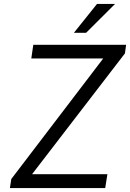

<svg xmlns="http://www.w3.org/2000/svg" viewBox="-20 -949 656 969"><path d="M30 0 37 -45.5 501 -654H138L148 -723H616.5L610.5 -679.5L142 -70H522L511 0ZM353 -783.5 469.5 -929H560.5L414.5 -783.5Z"/></svg>

Font: Public Sans Thin Light
Style: Italic
Weight: 300
Italic angle: -8°
Version: Version 2.001